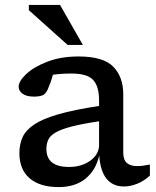

<svg xmlns="http://www.w3.org/2000/svg" viewBox="-20 -752 636 782"><path d="M485 7.5Q440.5 7.5 414.8 -23Q389 -53.5 384 -119Q371 -59.5 328.8 -24.8Q286.5 10 219 10Q142 10 100.5 -26Q59 -62 59 -128Q59 -164 71.8 -192.8Q84.5 -221.5 119 -244.8Q153.5 -268 217.5 -286.5Q281.5 -305 383.5 -320.5V-343Q383.5 -400.5 359.2 -426.5Q335 -452.5 271 -452.5Q249 -452.5 230.5 -451.2Q212 -450 195.5 -447.5Q190.5 -429.5 185.5 -415.8Q180.5 -402 174.5 -388Q166 -368.5 152.5 -363.5Q139 -358.5 118.5 -358.5Q88 -358.5 72 -370.2Q56 -382 56 -398.5Q56 -421.5 87 -450.5Q118 -479.5 173 -500.8Q228 -522 300 -522Q401 -522 441.5 -480.2Q482 -438.5 482 -368V-131Q482 -101 496.8 -88.2Q511.5 -75.5 539 -75.5Q550.5 -75.5 563.5 -77.2Q576.5 -79 590.5 -82V-37Q566.5 -14.5 538.5 -3.5Q510.5 7.5 485 7.5ZM169 -145.5Q169 -72 261 -72Q312.5 -72 348 -97.8Q383.5 -123.5 383.5 -162.5V-258Q313 -247.5 270.2 -236.2Q227.5 -225 205.8 -212Q184 -199 176.5 -182.8Q169 -166.5 169 -145.5ZM317.5 -569H255.5L97.5 -710.5V-732H224.5Z"/></svg>

Font: Newsreader Caption
Style: Regular
Weight: 400
Designer: Hugues Gentile
Foundry: Production Type
Version: Version 1.001